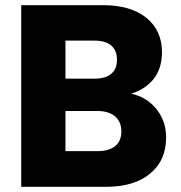

<svg xmlns="http://www.w3.org/2000/svg" viewBox="-20 -722 699 742"><path d="M487 -360C487 -360 487 -360 487 -360C523 -371 552 -390 574 -417C595 -444 606 -479 606 -520C606 -520 606 -520 606 -520C606 -576 586 -620 546 -653C505 -686 449 -702 378 -702C378 -702 62 -702 62 -702C62 -702 62 0 62 0C62 0 389 0 389 0C389 0 389 0 389 0C462 0 520 -17 561 -52C602 -86 622 -132 622 -191C622 -191 622 -191 622 -191C622 -232 610 -268 585 -300C560 -331 528 -351 487 -360ZM233 -565C233 -565 345 -565 345 -565C345 -565 345 -565 345 -565C373 -565 395 -559 410 -546C425 -533 432 -515 432 -491C432 -491 432 -491 432 -491C432 -467 425 -449 410 -437C395 -424 373 -418 345 -418C345 -418 233 -418 233 -418C233 -418 233 -565 233 -565ZM359 -138C359 -138 233 -138 233 -138C233 -138 233 -293 233 -293C233 -293 357 -293 357 -293C357 -293 357 -293 357 -293C386 -293 408 -286 425 -272C441 -258 449 -239 449 -214C449 -214 449 -214 449 -214C449 -189 441 -171 426 -158C410 -145 388 -138 359 -138Z"/></svg>

Font: Girnar Poppins
Style: Bold
Weight: 500
Designer: Ninad Kale (Devanagari), Jonny Pinhorn (Latin)
Foundry: Indian Type Foundry
Version: ""